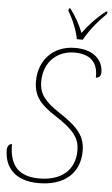

<svg xmlns="http://www.w3.org/2000/svg" viewBox="-70 -971 595 1022"><g transform="rotate(5 227.5 -460.5)"><path d="M312 -771H344C370 -818 407 -867 460 -918L463 -931H454C400 -888 363 -846 334 -806C316 -851 296 -888 264 -931H257L254 -918C279 -877 305 -816 312 -771ZM176 10C312 10 395 -61 395 -180C395 -258 358 -305 252 -374C179 -423 143 -460 143 -530C143 -640 220 -699 306 -699C411 -699 433 -636 431 -576C446 -576 458 -586 458 -606C458 -663 417 -724 308 -724C188 -724 115 -639 115 -530C115 -446 158 -404 231 -356C341 -286 367 -242 367 -180C367 -75 294 -15 177 -15C60 -15 17 -78 17 -185C2 -183 -8 -172 -8 -151C-8 -65 44 10 176 10Z"/></g></svg>

Font: Noto Serif SemiCondensed Thin
Style: Italic
Weight: 100
Width: 4
Italic angle: -12°
Designer: Monotype Design Team
Foundry: Monotype Imaging Inc.
Version: Version 2.013